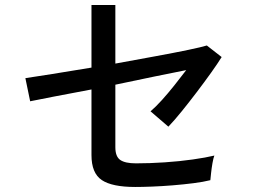

<svg xmlns="http://www.w3.org/2000/svg" viewBox="-20 -767 1040 764"><path d="M518 -23Q426 -23 385 -50.5Q344 -78 344 -150V-411Q259 -395 191 -382Q123 -369 100 -364L81 -456Q116 -461 187.5 -472.5Q259 -484 344 -498V-747H439V-514Q521 -529 597.5 -543Q674 -557 729 -568.5Q784 -580 803 -586L862 -540Q846 -514 819.5 -477Q793 -440 763 -400.5Q733 -361 703.5 -324.5Q674 -288 650 -263L579 -324Q599 -341 623.5 -368Q648 -395 673.5 -427Q699 -459 721 -488Q670 -478 594.5 -462.5Q519 -447 439 -430V-181Q439 -144 458.5 -130.5Q478 -117 521 -117Q576 -117 635.5 -121Q695 -125 747.5 -132.5Q800 -140 833 -148Q829 -138 825.5 -118Q822 -98 820 -79Q818 -60 817 -50Q789 -43 749.5 -38Q710 -33 667 -29.5Q624 -26 584.5 -24.5Q545 -23 518 -23Z"/></svg>

Font: Zen Kaku Gothic New Medium
Style: Regular
Weight: 500
Designer: Yoshimichi Ohira
Foundry: Positype
Version: Version 1.002